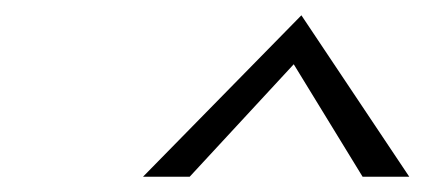

<svg xmlns="http://www.w3.org/2000/svg" viewBox="-20 -765 555 251"><path d="M167 -534H228L364 -681L454 -534H515L374 -745Z"/></svg>

Font: Charger Static
Style: Obl
Weight: 1000
Designer: Jasper
Foundry: KineticPlasma Fonts/Cannot Into Space Fonts
Version: Version 1.1